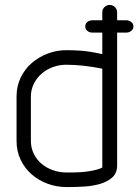

<svg xmlns="http://www.w3.org/2000/svg" viewBox="-20 -757 560 777"><path d="M47 -367Q47 -408 63.5 -442.5Q80 -477 108 -501.5Q136 -526 172.5 -540Q209 -554 249 -554Q272 -554 305.5 -552Q339 -550 394 -538V-625H355Q342 -625 333.5 -632Q325 -639 325 -650Q325 -661 333.5 -668Q342 -675 355 -675H394V-709Q394 -720 403 -728.5Q412 -737 423 -737Q437 -737 445.5 -728Q454 -719 454 -707V-675H491Q502 -675 511 -668Q520 -661 520 -650Q520 -639 511 -632Q502 -625 491 -625H454V-88Q454 -56 434 -38.5Q414 -21 384 -12.5Q354 -4 320 -2Q286 0 258 0H249Q209 0 172.5 -13.5Q136 -27 108 -51.5Q80 -76 63.5 -110.5Q47 -145 47 -187ZM105 -187Q105 -158 117 -134Q129 -110 149 -93.5Q169 -77 195 -68Q221 -59 249 -59H273Q285 -59 302.5 -60Q320 -61 337 -63.5Q354 -66 369.5 -70Q385 -74 394 -79V-479Q315 -495 248 -495Q220 -495 194 -485.5Q168 -476 148.5 -459Q129 -442 117 -418Q105 -394 105 -366Z"/></svg>

Font: VDS
Style: Thin
Weight: 100
Width: 0
Designer: artmaker
Foundry: artmaker
Version: Version 1.000 2012 initial release